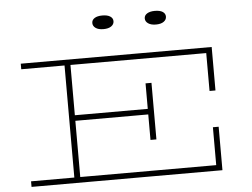

<svg xmlns="http://www.w3.org/2000/svg" viewBox="-59 -989 1400 1065"><g transform="rotate(-5 641.0 -456.5)"><path d="M1104 -444V-655H348V-375H754V-517H787V-202H754V-344H348V-31H1105V-242H1137V0H74V-31H315V-655H74V-686H1137V-444ZM489 -876Q489 -893 504.5 -903Q520 -913 548 -913Q576 -913 591.5 -903Q607 -893 607 -876Q607 -859 591.5 -848Q576 -837 548 -837Q520 -837 504.5 -848Q489 -859 489 -876ZM781 -876Q781 -893 797 -903Q813 -913 840 -913Q869 -913 884 -903Q899 -893 899 -876Q899 -859 883.5 -848Q868 -837 840 -837Q813 -837 797 -848Q781 -859 781 -876Z"/></g></svg>

Font: BioRhyme Expanded ExtraLight
Style: Regular
Weight: 275
Width: 7
Designer: Aoife Mooney
Foundry: Aoife Mooney Type
Version: Version 1.000